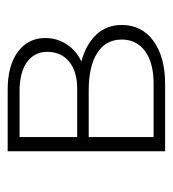

<svg xmlns="http://www.w3.org/2000/svg" viewBox="5 -455 450 500"><g transform="rotate(-90 230.0 -205.0)"><path d="M415 -113Q415 -61 373.5 -30.5Q332 0 260 0H86V-410H247Q309 -410 345 -383.5Q381 -357 381 -312Q381 -282 365 -257Q349 -232 320 -218Q365 -206 390 -179Q415 -152 415 -113ZM123 -379V-229H249Q294 -229 319.5 -250Q345 -271 345 -307Q345 -340 318.5 -359.5Q292 -379 243 -379ZM377 -113Q377 -154 342.5 -176.5Q308 -199 244 -199H123V-30H262Q316 -30 346.5 -52Q377 -74 377 -113Z"/></g></svg>

Font: Ysabeau Light
Style: Regular
Weight: 300
Designer: Christian Thalmann (Catharsis Fonts)
Version: Version 0.003